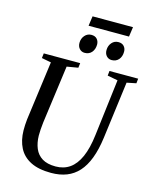

<svg xmlns="http://www.w3.org/2000/svg" viewBox="-151 -1164 1024 1273"><g transform="rotate(15 361.0 -527.0)"><path d="M654 -697.5 603 -306Q592 -222.5 569.2 -162.5Q546.5 -102.5 512 -64.5Q477.5 -26.5 430.8 -8.2Q384 10 324.5 10Q238 10 183.5 -17.8Q129 -45.5 103 -96.2Q77 -147 76 -215.5Q76 -233.5 76.8 -252.8Q77.5 -272 80 -292L134.5 -697.5L69.5 -710L73.5 -743H323.5L319.5 -710.5L242.5 -697.5L188.5 -299Q185.5 -273.5 184 -250.8Q182.5 -228 182.5 -208Q183.5 -158.5 199.5 -120.2Q215.5 -82 250.2 -60.5Q285 -39 342.5 -39Q398.5 -39 439.5 -67.8Q480.5 -96.5 507 -156.2Q533.5 -216 544.5 -308.5L592 -697L521 -710.5L524.5 -743H721.5L718 -710.5ZM334 -816.5Q312 -816.5 297.8 -832.2Q283.5 -848 284 -873Q284.5 -902.5 302.5 -923Q320.5 -943.5 347.5 -943.5Q373.5 -943.5 386.8 -928Q400 -912.5 400 -890.5Q399.5 -858 381.8 -837.2Q364 -816.5 334 -816.5ZM519 -816.5Q497.5 -816.5 483.2 -832.2Q469 -848 469.5 -873Q470 -902.5 487.8 -923Q505.5 -943.5 533 -943.5Q558.5 -943.5 572 -928Q585.5 -912.5 585 -890.5Q585 -858 567 -837.2Q549 -816.5 519 -816.5ZM322.5 -1064H600L590.5 -997H313Z"/></g></svg>

Font: Merriweather 72pt
Style: Italic
Weight: 400
Italic angle: -7.8°
Version: Version 2.101